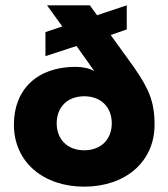

<svg xmlns="http://www.w3.org/2000/svg" viewBox="-20 -688 630 718"><path d="M295 10C448 10 558 -82 558 -222C558 -310 535 -358 482 -435L394 -557L454 -578V-668L343 -631L316 -668H156L213 -589L150 -568V-478L266 -516L333 -422C313 -433 289 -438 262 -438C121 -438 32 -355 32 -222C32 -82 142 10 295 10ZM295 -126C232 -126 192 -167 192 -227C192 -287 232 -328 295 -328C358 -328 398 -287 398 -227C398 -167 358 -126 295 -126Z"/></svg>

Font: Gantari ExtraBold
Style: Regular
Weight: 800
Designer: Anugrah Pasau
Foundry: Lafontype
Version: Version 1.000